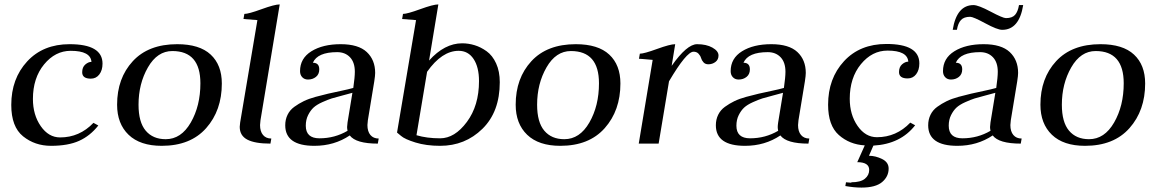

<svg xmlns="http://www.w3.org/2000/svg" viewBox="-20 -650 5244 869"><path d="M352 -323Q352 -346 366 -358Q380 -370 394 -370Q390 -420 300 -420Q230 -420 179.5 -358.5Q129 -297 129 -202Q129 -130 164.5 -79Q200 -28 252 -28Q340 -28 403 -94L425 -82Q388 -35 338 -12.5Q288 10 211 10Q138 10 84.5 -33Q31 -76 31 -175Q31 -294 103 -372Q175 -450 295 -450Q444 -450 444 -362Q444 -332 429.5 -313Q415 -294 391 -294Q352 -294 352 -323Z M607 -176Q607 -97 639.5 -58.5Q672 -20 730 -20Q800 -20 843.5 -95.5Q887 -171 887 -273Q887 -419 760 -419Q692 -419 649.5 -345Q607 -271 607 -176ZM712 10Q614 10 562 -40Q510 -90 510 -176Q510 -296 581 -373Q652 -450 782 -450Q883 -450 933.5 -403Q984 -356 984 -272Q984 -150 913 -70Q842 10 712 10Z M1145 -559Q1083 -564 1082 -564L1086 -587Q1105 -587 1164 -608.5Q1223 -630 1246 -630L1159 -106Q1157 -90 1157 -84Q1157 -55 1170.5 -39Q1184 -23 1208 -23L1204 0Q1134 0 1099.5 -18Q1065 -36 1065 -76Q1065 -82 1067 -96Z M1425 -336Q1425 -314 1410 -302Q1395 -290 1374 -290Q1358 -290 1348 -300.5Q1338 -311 1338 -328Q1338 -386 1389.5 -418Q1441 -450 1522 -450Q1602 -450 1640 -414.5Q1678 -379 1678 -320Q1678 -308 1674 -282L1645 -106Q1643 -90 1643 -84Q1643 -55 1656.5 -39Q1670 -23 1694 -23L1690 0Q1591 0 1563 -37Q1493 10 1403 10Q1271 10 1271 -83Q1271 -109 1281.5 -130.5Q1292 -152 1312 -166.5Q1332 -181 1354.5 -192Q1377 -203 1408 -211.5Q1439 -220 1465 -226Q1491 -232 1524.5 -239Q1558 -246 1579 -252Q1586 -301 1586 -325Q1586 -368 1564 -391Q1542 -414 1506 -414Q1417 -414 1396 -366Q1425 -366 1425 -336ZM1575 -230Q1562 -226 1530.5 -218Q1499 -210 1481.5 -204.5Q1464 -199 1438.5 -187.5Q1413 -176 1399 -163Q1385 -150 1374.5 -129Q1364 -108 1364 -81Q1364 -24 1426 -24Q1495 -24 1553 -58Q1551 -68 1551 -75Q1551 -82 1553 -96Z M1922 -376Q1992 -454 2072 -454Q2100 -454 2128 -445.5Q2156 -437 2182.5 -418Q2209 -399 2225.5 -363Q2242 -327 2242 -278Q2242 -144 2163.5 -67Q2085 10 1972 10Q1909 10 1860.5 -5Q1812 -20 1795 -35L1777 -50L1863 -559Q1801 -564 1800 -564L1804 -587Q1823 -587 1882 -608.5Q1941 -630 1964 -630ZM1913 -325 1865 -38Q1912 -24 1972 -24Q2038 -24 2093 -98Q2148 -172 2148 -283Q2148 -346 2123.5 -383Q2099 -420 2056 -420Q1980 -420 1913 -325Z M2411 -176Q2411 -97 2443.5 -58.5Q2476 -20 2534 -20Q2604 -20 2647.5 -95.5Q2691 -171 2691 -273Q2691 -419 2564 -419Q2496 -419 2453.5 -345Q2411 -271 2411 -176ZM2516 10Q2418 10 2366 -40Q2314 -90 2314 -176Q2314 -296 2385 -373Q2456 -450 2586 -450Q2687 -450 2737.5 -403Q2788 -356 2788 -272Q2788 -150 2717 -70Q2646 10 2516 10Z M3186 -359Q3172 -359 3164 -368Q3156 -377 3153 -387.5Q3150 -398 3141.5 -407Q3133 -416 3119 -416Q3087 -416 3008 -282L2961 0H2871L2934 -379Q2925 -380 2911 -381Q2897 -382 2888 -383Q2879 -384 2872 -384L2876 -407Q2895 -407 2954 -428.5Q3013 -450 3036 -450L3020 -352Q3089 -450 3135 -450Q3177 -450 3204.5 -434.5Q3232 -419 3232 -399Q3232 -380 3218 -369.5Q3204 -359 3186 -359Z M3374 -336Q3374 -314 3359 -302Q3344 -290 3323 -290Q3307 -290 3297 -300.5Q3287 -311 3287 -328Q3287 -386 3338.5 -418Q3390 -450 3471 -450Q3551 -450 3589 -414.5Q3627 -379 3627 -320Q3627 -308 3623 -282L3594 -106Q3592 -90 3592 -84Q3592 -55 3605.5 -39Q3619 -23 3643 -23L3639 0Q3540 0 3512 -37Q3442 10 3352 10Q3220 10 3220 -83Q3220 -109 3230.5 -130.5Q3241 -152 3261 -166.5Q3281 -181 3303.5 -192Q3326 -203 3357 -211.5Q3388 -220 3414 -226Q3440 -232 3473.5 -239Q3507 -246 3528 -252Q3535 -301 3535 -325Q3535 -368 3513 -391Q3491 -414 3455 -414Q3366 -414 3345 -366Q3374 -366 3374 -336ZM3524 -230Q3511 -226 3479.5 -218Q3448 -210 3430.5 -204.5Q3413 -199 3387.5 -187.5Q3362 -176 3348 -163Q3334 -150 3323.5 -129Q3313 -108 3313 -81Q3313 -24 3375 -24Q3444 -24 3502 -58Q3500 -68 3500 -75Q3500 -82 3502 -96Z M3833 177V175Q3875 175 3894.5 159Q3914 143 3914 119Q3914 84 3860 84L3894 8Q3825 4 3776.5 -39Q3728 -82 3728 -176Q3728 -295 3800 -373Q3872 -451 3992 -451Q4141 -451 4141 -363Q4141 -333 4126.5 -314Q4112 -295 4088 -295Q4049 -295 4049 -324Q4049 -347 4063 -359Q4077 -371 4091 -371Q4087 -421 3997 -421Q3927 -421 3876.5 -359.5Q3826 -298 3826 -203Q3826 -131 3861.5 -80Q3897 -29 3949 -29Q4037 -29 4100 -95L4122 -83Q4056 2 3933 9L3913 55Q3942 55 3972 69.5Q4002 84 4002 113Q4002 149 3972.5 174Q3943 199 3879 199Q3845 199 3806 192L3809 175Q3827 177 3833 177Z M4516 -515Q4494 -515 4439.5 -544.5Q4385 -574 4371 -574Q4343 -574 4329.5 -559.5Q4316 -545 4311 -515H4292Q4310 -627 4386 -627Q4408 -627 4463.5 -597.5Q4519 -568 4533 -568Q4561 -568 4574 -582.5Q4587 -597 4592 -627H4611Q4593 -515 4516 -515ZM4335 -336Q4335 -314 4320 -302Q4305 -290 4284 -290Q4268 -290 4258 -300.5Q4248 -311 4248 -328Q4248 -386 4299.5 -418Q4351 -450 4432 -450Q4512 -450 4550 -414.5Q4588 -379 4588 -320Q4588 -308 4584 -282L4555 -106Q4553 -90 4553 -84Q4553 -55 4566.5 -39Q4580 -23 4604 -23L4600 0Q4501 0 4473 -37Q4403 10 4313 10Q4181 10 4181 -83Q4181 -109 4191.5 -130.5Q4202 -152 4222 -166.5Q4242 -181 4264.5 -192Q4287 -203 4318 -211.5Q4349 -220 4375 -226Q4401 -232 4434.5 -239Q4468 -246 4489 -252Q4496 -301 4496 -325Q4496 -368 4474 -391Q4452 -414 4416 -414Q4327 -414 4306 -366Q4335 -366 4335 -336ZM4485 -230Q4472 -226 4440.5 -218Q4409 -210 4391.5 -204.5Q4374 -199 4348.5 -187.5Q4323 -176 4309 -163Q4295 -150 4284.5 -129Q4274 -108 4274 -81Q4274 -24 4336 -24Q4405 -24 4463 -58Q4461 -68 4461 -75Q4461 -82 4463 -96Z M4786 -176Q4786 -97 4818.5 -58.5Q4851 -20 4909 -20Q4979 -20 5022.5 -95.5Q5066 -171 5066 -273Q5066 -419 4939 -419Q4871 -419 4828.5 -345Q4786 -271 4786 -176ZM4891 10Q4793 10 4741 -40Q4689 -90 4689 -176Q4689 -296 4760 -373Q4831 -450 4961 -450Q5062 -450 5112.5 -403Q5163 -356 5163 -272Q5163 -150 5092 -70Q5021 10 4891 10Z"/></svg>

Font: Judson
Style: Italic
Weight: 400
Italic angle: -9.5°
Version: Version 20110429